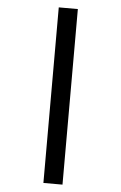

<svg xmlns="http://www.w3.org/2000/svg" viewBox="-63 -801 678 1072"><g transform="rotate(5 275.5 -265.0)"><path d="M222 -757H329V227H222Z"/></g></svg>

Font: Noto Sans Hanifi Rohingya
Style: Bold
Weight: 700
Designer: Monotype Design Team and DaltonMaag
Foundry: Google LLC
Version: Version 2.102; ttfautohint (v1.8.4.7-5d5b)